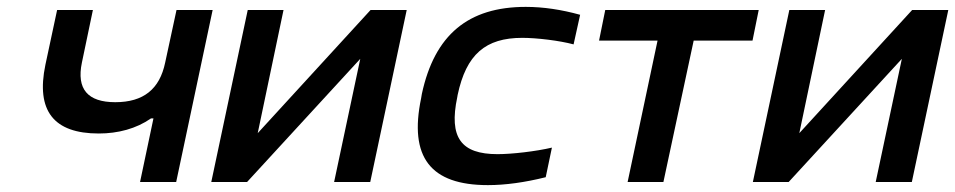

<svg xmlns="http://www.w3.org/2000/svg" viewBox="-20 -529 2776 558"><path d="M492 0 598 -500H493L460 -347C444 -270 397 -232 315 -232C235 -232 202 -270 218 -347L250 -500H146L112 -341C84 -207 136 -141 267 -141C323 -141 376 -155 419 -185H426L387 0Z M594 0H698L1027 -358L951 0H1056L1162 -500H1057L729 -142L804 -500H700Z M1206 -256 1204 -244C1168 -72 1231 9 1398 9C1449 9 1506 1 1566 -14L1584 -100C1537 -89 1468 -81 1426 -81C1320 -81 1284 -129 1309 -247L1310 -253C1335 -371 1391 -419 1498 -419C1540 -419 1606 -411 1647 -400L1666 -486C1612 -501 1559 -509 1508 -509C1341 -509 1243 -428 1206 -256Z M1804 0H1908L1996 -411H2167L2185 -500H1739L1721 -411H1891Z M2168 0H2272L2601 -358L2525 0H2630L2736 -500H2631L2303 -142L2378 -500H2274Z"/></svg>

Font: LT Wave Text Medium Italic
Style: Regular
Weight: 500
Designer: Daniel Lyons
Version: Version 2.5 (Glyphs App)